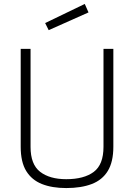

<svg xmlns="http://www.w3.org/2000/svg" viewBox="-20 -945 680 974"><path d="M316 9Q244 9 192.5 -11.5Q141 -32 113 -77.5Q85 -123 85 -201V-697H135V-200Q135 -111 183.5 -73.5Q232 -36 316 -36Q406 -36 455.5 -73Q505 -110 505 -200V-697H555V-201Q555 -124 527 -78Q499 -32 445.5 -11.5Q392 9 316 9ZM227 -792 209 -828 410 -925 429 -882Z"/></svg>

Font: Cairo Play Light
Style: Regular
Weight: 300
Version: Version 3.119